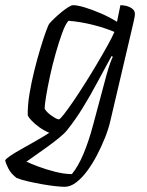

<svg xmlns="http://www.w3.org/2000/svg" viewBox="-73 -520 566 740"><path d="M176 200Q164 200 140.5 197.5Q117 195 89 190Q61 185 35 179Q9 173 -9 166Q-31 149 -41 129Q-51 109 -53 98Q-50 92 -34 81Q-18 70 7 56Q32 42 61 25.5Q90 9 117 -8Q96 -17 78 -30Q60 -43 48.5 -55.5Q37 -68 34 -75Q33 -112 40.5 -157.5Q48 -203 59.5 -249Q71 -295 83 -334.5Q95 -374 104.5 -400Q114 -426 118 -430Q125 -438 137 -449.5Q149 -461 163 -472.5Q177 -484 189.5 -492Q202 -500 209 -500Q225 -500 253.5 -491.5Q282 -483 315.5 -468.5Q349 -454 378 -436L391 -500Q398 -500 407.5 -498.5Q417 -497 426 -493Q435 -489 441 -482.5Q447 -476 447 -465Q447 -463 446 -456Q445 -449 442 -436L353 -57Q346 -25 332 10Q318 45 300.5 78.5Q283 112 262.5 139.5Q242 167 220 183.5Q198 200 176 200ZM204 151Q228 122 248.5 73.5Q269 25 286 -39L338 -233Q345 -258 352 -277.5Q359 -297 362 -301L357 -304Q328 -251 301 -200.5Q274 -150 246 -104.5Q218 -59 186 -19Q176 -6 154.5 11.5Q133 29 108 47Q83 65 61.5 80Q40 95 29 103Q43 110 73.5 121.5Q104 133 139.5 142Q175 151 204 151ZM154 -60Q158 -60 173 -79Q188 -98 209.5 -129.5Q231 -161 255 -199Q279 -237 301.5 -275Q324 -313 342 -345.5Q360 -378 368 -397Q330 -413 284 -424.5Q238 -436 191 -440Q179 -427 166.5 -392.5Q154 -358 141.5 -314Q129 -270 119.5 -226Q110 -182 104.5 -148Q99 -114 99 -101Q107 -87 126.5 -73.5Q146 -60 154 -60Z"/></svg>

Font: Texturina Medium 12pt Thin
Style: Italic
Weight: 250
Italic angle: -11°
Version: Version 1.002